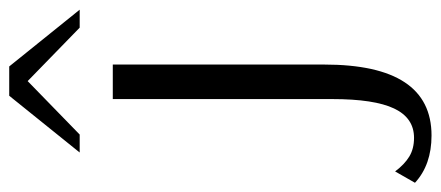

<svg xmlns="http://www.w3.org/2000/svg" viewBox="-350 -466 933 406"><g transform="rotate(-90 116.0 -262.5)"><path d="M-67 149 -43 107Q-28 127 -11.5 137Q5 147 28 147Q70 147 90 105Q110 63 110 -26V-490H183V-43Q183 184 33 184Q-29 184 -67 149ZM117 -709H179L299 -560H261L148 -670L35 -560H-3Z"/></g></svg>

Font: Fahkwang Light
Style: Regular
Weight: 300
Version: Version 1.000; ttfautohint (v1.6)